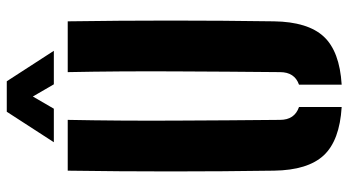

<svg xmlns="http://www.w3.org/2000/svg" viewBox="-251 -769 1029 567"><g transform="rotate(-90 263.5 -485.5)"><path d="M43 -191Q38.5 -495.5 43 -800H193Q190 -649.5 190.8 -486.8Q191.5 -324 193 -173Q193 -130 231 -117V9Q132 3 88.2 -44Q44.5 -91 43 -191ZM297 9V-117Q334 -130 334 -173Q335.5 -324 336.2 -486.8Q337 -649.5 334 -800H484Q488.5 -495.5 484 -191Q482.5 -91 439 -44Q395.5 3 297 9ZM127 -841 217 -980H307L397 -841H298L262 -903L226 -841Z"/></g></svg>

Font: Big Shoulders Stencil Text Black
Style: Regular
Weight: 900
Designer: Patric King
Foundry: XO Type Co
Version: Version 1.000